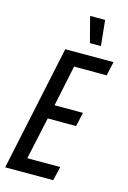

<svg xmlns="http://www.w3.org/2000/svg" viewBox="-133 -956 680 1019"><g transform="rotate(15 207.0 -446.5)"><path d="M3 0 149 -688H414L397 -611H218L171 -386H327L310 -309H154L104 -77H285L267 0ZM267 -753 232 -887V-893H313L327 -759V-753Z"/></g></svg>

Font: Saira ExtraCondensed Medium
Style: Italic
Weight: 500
Width: 2
Italic angle: -12°
Designer: Hector Gatti with collaboration of the Omnibus-Type team
Foundry: Omnibus-Type
Version: Version 1.101